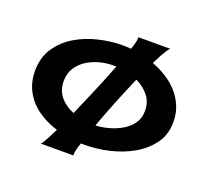

<svg xmlns="http://www.w3.org/2000/svg" viewBox="-106 -653 928 855"><g transform="rotate(20 358.5 -226.0)"><path d="M511.7 -437.5Q547.9 -423.8 579.6 -403.8Q611.3 -383.8 635.3 -356.9Q659.2 -330.1 673.3 -296.4Q687.5 -262.7 687.5 -221.7Q687.5 -160.2 654.8 -116.7Q622.1 -73.2 572.3 -45.4Q522.5 -17.6 464.4 -4.4Q406.2 8.8 355.5 8.8H333Q329.1 18.6 324.2 36.6Q319.3 54.7 319.3 65.4Q319.3 68.4 320.3 70.3H164.1Q168 69.3 175.3 57.6Q182.6 45.9 189.9 31.7Q197.3 17.6 203.6 4.9Q210 -7.8 211.9 -11.7Q173.8 -23.4 140.6 -42.5Q107.4 -61.5 83 -87.9Q58.6 -114.3 44.4 -148.4Q30.3 -182.6 30.3 -225.6Q30.3 -290 61 -335.4Q91.8 -380.9 140.1 -409.7Q188.5 -438.5 246.1 -452.1Q303.7 -465.8 358.4 -465.8Q369.1 -465.8 378.9 -465.3Q388.7 -464.8 398.4 -463.9Q402.3 -473.6 407.2 -491.2Q412.1 -508.8 412.1 -518.6Q412.1 -522.5 411.1 -523.4H565.4Q560.5 -523.4 552.2 -511.2Q543.9 -499 535.6 -484.4Q527.3 -469.7 520.5 -455.6Q513.7 -441.4 511.7 -437.5ZM166 -226.6Q166 -182.6 190.9 -152.8Q215.8 -123 255.9 -107.4Q284.2 -171.9 311.5 -236.8Q338.9 -301.8 364.3 -367.2H358.4Q326.2 -368.2 292.5 -360.4Q258.8 -352.5 230.5 -335.4Q202.1 -318.4 184.1 -291.5Q166 -264.6 166 -226.6ZM366.2 -88.9Q395.5 -89.8 427.7 -98.6Q460 -107.4 487.8 -123.5Q515.6 -139.6 533.7 -164.6Q551.8 -189.5 551.8 -224.6Q551.8 -266.6 528.3 -295.9Q504.9 -325.2 467.8 -342.8Q440.4 -279.3 415 -216.3Q389.6 -153.3 366.2 -88.9Z"/></g></svg>

Font: Cherry Cream Soda
Style: Regular
Weight: 400
Designer: Font Diner, Inc
Foundry: Font Diner, Inc
Version: Version 1.001